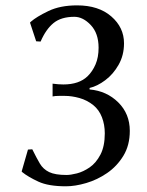

<svg xmlns="http://www.w3.org/2000/svg" viewBox="-20 -666 533 697"><path d="M221.7 -30.8Q236.3 -30.8 259.3 -36.6Q282.2 -42.5 305.4 -58.3Q328.6 -74.2 344.5 -104.5Q360.4 -134.8 360.4 -182.1Q360.4 -213.4 350.1 -240.2Q339.8 -267.1 318.8 -284.2Q296.4 -302.2 268.6 -310.1Q240.7 -317.9 215.3 -317.9Q207.5 -317.9 193.8 -317.9Q180.2 -317.9 170.9 -315.9V-362.3Q192.9 -359.4 210 -359.4Q267.1 -359.4 297.9 -389.2Q315.9 -406.7 326.9 -432.4Q337.9 -458 337.9 -492.7Q337.9 -544.9 309.6 -575Q281.2 -605 250 -605Q202.1 -605 174.3 -582.3Q146.5 -559.6 127.4 -515.1L111.3 -516.1L88.9 -584L92.3 -587.4Q112.3 -605 155.3 -625.7Q198.2 -646.5 259.8 -646.5Q337.9 -646.5 384 -606.4Q430.2 -566.4 430.2 -508.8Q430.2 -465.3 410.6 -430.9Q391.1 -396.5 362.1 -374.8Q333 -353 305.2 -346.7V-341.3Q367.2 -335.9 409.2 -294.4Q451.2 -252.9 451.2 -190.9Q451.2 -138.7 428 -100.6Q404.8 -62.5 368.9 -37.8Q333 -13.2 293 -1.5Q252.9 10.3 219.2 10.3Q155.8 10.3 119.4 -6.6Q83 -23.4 61.5 -40.5L58.6 -43.5L81.5 -123L97.2 -124Q112.3 -93.3 124.5 -72.5Q136.7 -51.8 158.4 -41.3Q180.2 -30.8 221.7 -30.8Z"/></svg>

Font: Kurinto Seri
Style: Regular
Weight: 400
Designer: Kurinto was developed by Clint Goss from a range of fonts that are compatible with the SIL Open Font License Version 1.1
Foundry: Clinton F. Goss
Version: Version 2.196; July 25, 2020